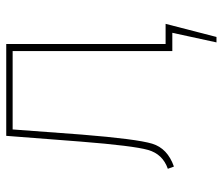

<svg xmlns="http://www.w3.org/2000/svg" viewBox="-68 -490 697 600"><g transform="rotate(-90 280.0 -190.5)"><path d="M442 -21H505L464 138H447L477 0H420V-499H175L159 -284Q145 -111 130.5 -63Q116 -15 59 5L52 -14Q98 -30 111 -76Q124 -122 137 -286L155 -519H442Z"/></g></svg>

Font: FiraGO Thin
Style: Regular
Weight: 100
Designer: bBox Type
Foundry: bBox Type GmbH
Version: Version 1.001;PS 001.001;hotconv 1.0.88;makeotf.lib2.5.64775